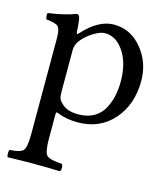

<svg xmlns="http://www.w3.org/2000/svg" viewBox="-104 -529 701 830"><g transform="rotate(15 247.0 -114.0)"><path d="M176 -341Q160 -319 160 -297V-115Q160 -89 164 -79Q168 -69 184 -55Q208 -34 255 -34Q295 -34 324 -50.5Q353 -67 368 -95.5Q383 -124 389.5 -154Q396 -184 396 -218Q396 -300 361.5 -351.5Q327 -403 277 -403Q256 -403 226 -384.5Q196 -366 176 -341ZM481 -244Q481 -138 420.5 -69Q360 0 261 0Q212 0 174 -15Q166 -19 163 -18Q160 -17 160 -8V100Q160 160 173.5 174Q187 188 242 191Q247 196 247 208Q247 219 242 224Q176 222 121 222Q79 222 9 224Q5 220 5 208Q5 195 9 191Q56 189 68.5 174.5Q81 160 81 100V-327Q81 -369 69.5 -380Q58 -391 16 -395Q10 -412 14 -423Q88 -433 137 -452Q145 -452 149 -444Q155 -430 157 -378Q159 -361 168 -374Q236 -449 305 -449Q380 -449 430.5 -387.5Q481 -326 481 -244Z"/></g></svg>

Font: Fedorovsk Unicode
Style: Medium
Weight: 500
Designer: Aleksandr Andreev and Nikita Simmons
Version: Version 3.2